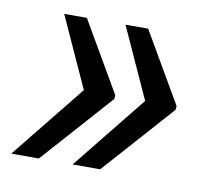

<svg xmlns="http://www.w3.org/2000/svg" viewBox="-53 -523 566 509"><g transform="rotate(10 229.5 -268.5)"><path d="M142.1 -463.4 252 -274.4 251 -264.2 81.5 -74.2H7.3L167.5 -273.4L81.1 -463.4ZM307.1 -463.4 417 -274.4 416 -264.2 246.6 -74.2H172.4L332.5 -273.4L246.1 -463.4Z"/></g></svg>

Font: RobotoDraft
Style: Italic
Weight: 400
Italic angle: -12°
Version: Version 2.001101; 2014